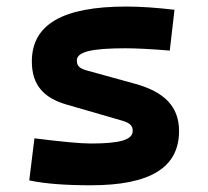

<svg xmlns="http://www.w3.org/2000/svg" viewBox="-20 -547 626 577"><path d="M252.9 9.8C431.6 9.8 518.1 -43.5 518.1 -153.3C518.1 -226.6 474.1 -271 385.3 -295.4L240.2 -335.4C219.7 -341.3 210.9 -348.6 210.9 -365.2C210.9 -391.1 254.4 -401.9 356.4 -401.9C387.2 -401.9 430.7 -399.9 490.2 -395L504.4 -517.6C451.2 -523.9 403.3 -527.3 359.4 -527.3C168.5 -527.3 75.7 -473.6 75.7 -362.3C75.7 -292.5 110.4 -252.9 179.7 -232.9L348.1 -184.1C369.6 -177.7 378.9 -169.4 378.9 -153.8C378.9 -127 341.3 -115.7 252.9 -115.7C221.2 -115.7 165.5 -121.1 83.5 -131.3L67.9 -4.9C113.8 4.9 173.8 9.8 252.9 9.8Z"/></svg>

Font: Cascadia Mono NF
Style: Bold
Weight: 700
Monospace: yes
Designer: Aaron Bell
Foundry: Saja Typeworks
Version: Version 2404.023